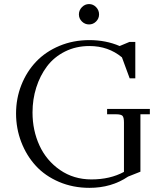

<svg xmlns="http://www.w3.org/2000/svg" viewBox="-20 -906 804 934"><path d="M415 -710.9Q495.1 -710.9 562 -682.1L609.9 -702.1H638.2V-524.9H610.8L573.2 -627Q506.8 -682.1 415 -682.1Q349.6 -682.1 296.1 -655.3Q242.7 -628.4 208.7 -583.3Q174.8 -538.1 156.5 -480.5Q138.2 -422.9 138.2 -358.9Q138.2 -272 171.9 -198.5Q205.6 -125 272 -79.1Q338.4 -33.2 424.8 -33.2Q515.6 -33.2 583 -69.8V-310.1Q583 -335 575.9 -342.5Q568.8 -350.1 543.9 -350.1H501V-376H709V-350.1H663.1V-70.8L603 -46.9Q522.5 7.8 415 7.8Q335 7.8 267.1 -21.2Q199.2 -50.3 154.1 -99.6Q108.9 -148.9 83.5 -214.8Q58.1 -280.8 58.1 -354Q58.1 -427.2 84 -492.7Q109.9 -558.1 156 -606.4Q202.1 -654.8 269.3 -682.9Q336.4 -710.9 415 -710.9ZM461.9 -835.9Q461.9 -815.9 447.5 -801.5Q433.1 -787.1 413.1 -787.1Q393.1 -787.1 378.4 -801.5Q363.8 -815.9 363.8 -835.9Q363.8 -856 378.4 -871.1Q393.1 -886.2 413.1 -886.2Q433.1 -886.2 447.5 -871.3Q461.9 -856.4 461.9 -835.9Z"/></svg>

Font: Dihjauti
Style: Regular
Weight: 400
Designer: T. Christopher White
Version: Version 3.0.0